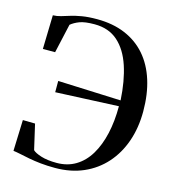

<svg xmlns="http://www.w3.org/2000/svg" viewBox="-112 -845 851 947"><g transform="rotate(15 313.0 -371.0)"><path d="M255.5 11Q215.5 11 182.2 7.5Q149 4 122 -1.2Q95 -6.5 73.8 -11Q52.5 -15.5 36.5 -17.5L42 -176L104.5 -175L134 -47Q145 -35.5 177.2 -25.2Q209.5 -15 257 -15Q312 -15 354.2 -40.5Q396.5 -66 424.8 -113Q453 -160 467.5 -223.8Q482 -287.5 482 -364.5L160.5 -350V-407.5L482.5 -394.5Q477 -492.5 452.5 -566.8Q428 -641 381.2 -682.5Q334.5 -724 262 -724Q212.5 -724 186.2 -714Q160 -704 142.5 -689.5L109 -540.5H46.5L51 -713.5Q71.5 -714 91.5 -720Q111.5 -726 135 -733.2Q158.5 -740.5 190.5 -746Q222.5 -751.5 267 -751.5Q348.5 -751.5 411.2 -725Q474 -698.5 517 -649Q560 -599.5 582.2 -529Q604.5 -458.5 604.5 -370.5Q604.5 -287 580.2 -217.2Q556 -147.5 510.2 -96.2Q464.5 -45 400.2 -17Q336 11 255.5 11Z"/></g></svg>

Font: Merriweather 144pt
Style: Regular
Weight: 400
Version: Version 2.100